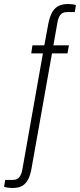

<svg xmlns="http://www.w3.org/2000/svg" viewBox="-92 -751 397 953"><path d="M-29 182Q-35 182 -43 181.5Q-51 181 -58.5 179.5Q-66 178 -72 176L-66 142H-28Q-7 142 4 128Q15 114 19 90L121 -486H63L69 -526H128L147 -629Q153 -661 163.5 -683.5Q174 -706 193.5 -718.5Q213 -731 245 -731Q251 -731 258 -730.5Q265 -730 272 -729Q279 -728 285 -725L279 -691H240Q218 -691 207.5 -677Q197 -663 193 -639L173 -526H250L243 -486H166L65 82Q60 113 49.5 135.5Q39 158 21 170Q3 182 -29 182Z"/></svg>

Font: Archivo Condensed Thin
Style: Italic
Weight: 250
Width: 3
Italic angle: -10°
Designer: Hector Gatti
Foundry: Omnibus-Type
Version: Version 2.001